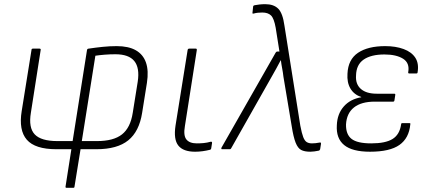

<svg xmlns="http://www.w3.org/2000/svg" viewBox="-20 -715 2060 920"><path d="M299 185Q293 185 294 179L322 0H250Q148 0 108.5 -45.5Q69 -91 84 -183L131 -476Q131 -482 138 -482H169Q176 -482 175 -476L128 -175Q116 -103 146.5 -71Q177 -39 255 -39H328L397 -476Q399 -482 405 -482Q438 -487 472 -490.5Q506 -494 539 -494Q596 -494 631 -474Q666 -454 679.5 -415Q693 -376 684 -318L661 -174Q647 -85 594.5 -42.5Q542 0 442 0H366L337 179Q337 185 331 185ZM372 -39H445Q524 -39 564.5 -71Q605 -103 616 -174L640 -324Q650 -390 623.5 -422.5Q597 -455 533 -455Q507 -455 482 -453Q457 -451 437 -448Z M915 12Q858 12 834.5 -17.5Q811 -47 821 -113L879 -475Q880 -482 887 -482H918Q924 -482 923 -475L866 -111Q858 -66 873 -47Q888 -28 923 -28Q940 -28 956 -29.5Q972 -31 990 -36Q997 -37 996 -29L992 -4Q991 2 985 3Q969 7 951 9.5Q933 12 915 12Z M1467 12Q1439 12 1423 3.5Q1407 -5 1396.5 -31.5Q1386 -58 1378 -109L1338 -348Q1336 -367 1332 -387.5Q1328 -408 1326 -426H1325Q1315 -406 1303.5 -386Q1292 -366 1281 -346L1088 -5Q1086 0 1081 0H1044Q1041 0 1040.5 -2Q1040 -4 1041 -7L1301 -463Q1304 -468 1308 -468H1319L1301 -582Q1293 -627 1278.5 -641Q1264 -655 1237 -655Q1226 -655 1216 -654Q1206 -653 1195 -650Q1188 -648 1190 -656L1193 -684Q1194 -689 1200 -690Q1210 -692 1223.5 -693.5Q1237 -695 1251 -695Q1292 -695 1313.5 -673Q1335 -651 1343 -592L1419 -113Q1426 -76 1433 -58Q1440 -40 1450 -34Q1460 -28 1475 -28Q1485 -28 1492.5 -29Q1500 -30 1512 -32Q1519 -34 1518 -25L1514 0Q1512 6 1507 7Q1497 9 1486.5 10.5Q1476 12 1467 12Z M1753 12Q1668 12 1629 -20Q1590 -52 1594 -115Q1596 -169 1627 -204.5Q1658 -240 1711 -249V-250Q1676 -262 1659 -291Q1642 -320 1645 -362Q1648 -430 1695.5 -462Q1743 -494 1826 -494Q1876 -494 1914 -480Q1952 -466 1970 -438.5Q1988 -411 1981 -369Q1981 -363 1975 -363H1941Q1935 -363 1936 -369Q1944 -413 1911.5 -433.5Q1879 -454 1822 -454Q1758 -454 1722.5 -429.5Q1687 -405 1686 -353Q1683 -312 1709 -289Q1735 -266 1785 -266H1869Q1875 -266 1874 -260L1870 -234Q1869 -228 1864 -228H1776Q1711 -228 1676 -200Q1641 -172 1638 -119Q1637 -71 1664.5 -49.5Q1692 -28 1759 -28Q1827 -28 1861 -49Q1895 -70 1902 -119Q1902 -125 1908 -125H1942Q1948 -125 1946 -119Q1940 -53 1894 -20.5Q1848 12 1753 12Z"/></svg>

Font: Sofia Sans ExtraLight
Style: Italic
Weight: 250
Italic angle: -9°
Version: Version 4.100-B